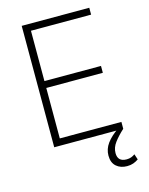

<svg xmlns="http://www.w3.org/2000/svg" viewBox="-136 -812 861 1111"><g transform="rotate(-15 294.0 -256.0)"><path d="M105.1 0V-727.3H509.9V-686.1H149.5V-384.6H488.3V-343.4H149.5V-41.2H518.5V0ZM485.1 214.8Q446 214.8 420.8 192.8Q395.6 170.8 395.6 128.2Q395.6 89.1 419.7 55.8Q443.9 22.4 490.8 -9.9L518.5 0Q483.3 32.3 461.1 62Q438.9 91.6 438.9 124.6Q438.9 176.1 492.2 176.1Q507.8 176.1 519.7 171.7Q531.6 167.3 542.6 159.4L553.6 192.8Q539.4 202.8 522.9 208.8Q506.4 214.8 485.1 214.8Z"/></g></svg>

Font: Inter Extra Light BETA
Style: Regular
Weight: 200
Designer: Rasmus Andersson
Foundry: rsms
Version: Version 3.011;git-f93a4a705